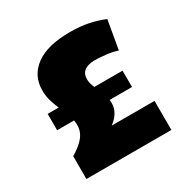

<svg xmlns="http://www.w3.org/2000/svg" viewBox="-160 -858 992 1006"><g transform="rotate(-30 336.0 -355.0)"><path d="M81 0V-138Q117 -160 139 -180.5Q161 -201 171 -222.5Q181 -244 181 -267Q181 -300 170.5 -329Q160 -358 147 -386.5Q134 -415 123.5 -447Q113 -479 113 -518Q113 -606 183.5 -658Q254 -710 391 -710Q422 -710 449 -707.5Q476 -705 500.5 -700Q525 -695 548 -688Q571 -681 595 -671L565 -498Q550 -503 534 -506.5Q518 -510 501 -512Q484 -514 465.5 -515.5Q447 -517 426 -517Q406 -517 387 -511Q368 -505 356.5 -490.5Q345 -476 345 -450Q345 -432 352.5 -411.5Q360 -391 370 -369Q380 -347 387.5 -324Q395 -301 395 -279Q395 -256 386.5 -236.5Q378 -217 364.5 -202Q351 -187 336 -176H595V0ZM76 -298V-397H529V-298Z"/></g></svg>

Font: Georama Black
Style: Regular
Weight: 900
Designer: Jean-Baptiste Levee
Foundry: Production Type
Version: Version 1.001